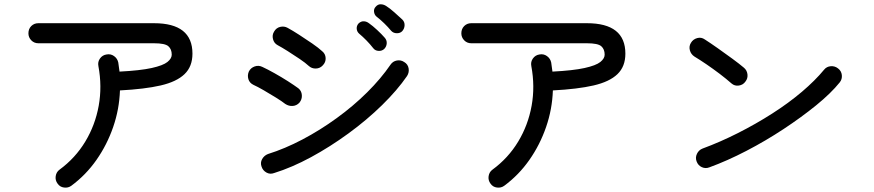

<svg xmlns="http://www.w3.org/2000/svg" viewBox="-20 -822 4040 887"><path d="M309.6 36.1Q294.9 46.9 275.9 44.4Q256.8 42 246.1 26.4Q234.4 10.7 237.3 -8.3Q240.2 -27.3 254.9 -38.1Q328.1 -91.8 374 -168Q419.9 -244.1 436 -333.5Q452.1 -422.9 434.6 -516.6Q430.7 -536.1 441.9 -551.8Q453.1 -567.4 471.7 -570.3Q491.2 -574.2 506.8 -563Q522.5 -551.8 526.4 -533.2L532.2 -491.2Q627.9 -496.1 680.7 -507.8Q733.4 -519.5 753.4 -535.6Q773.4 -551.8 773.4 -569.3Q773.4 -594.7 757.8 -608.4Q742.2 -622.1 691.4 -622.1H157.2Q137.7 -622.1 124.5 -635.7Q111.3 -649.4 111.3 -668Q111.3 -688.5 124.5 -701.7Q137.7 -714.8 157.2 -714.8H691.4Q869.1 -714.8 869.1 -574.2Q869.1 -514.6 832.5 -479.5Q795.9 -444.3 722.2 -427.2Q648.4 -410.2 534.2 -404.3Q531.2 -317.4 502.9 -235.4Q474.6 -153.3 425.8 -83.5Q377 -13.7 309.6 36.1Z M1246.1 -22.5Q1227.5 -15.6 1210.9 -24.9Q1194.3 -34.2 1188.5 -51.8Q1181.6 -70.3 1190.9 -86.9Q1200.2 -103.5 1217.8 -110.4Q1295.9 -134.8 1377.4 -177.7Q1459 -220.7 1535.6 -276.4Q1612.3 -332 1676.3 -395.5Q1740.2 -459 1784.2 -523.4Q1794.9 -539.1 1813.5 -542.5Q1832 -545.9 1847.7 -535.2Q1864.3 -525.4 1867.7 -506.3Q1871.1 -487.3 1860.4 -470.7Q1815.4 -405.3 1745.1 -336.4Q1674.8 -267.6 1589.8 -205.6Q1504.9 -143.6 1416.5 -95.7Q1328.1 -47.9 1246.1 -22.5ZM1297.9 -341.8Q1283.2 -353.5 1254.9 -371.1Q1226.6 -388.7 1197.8 -405.3Q1168.9 -421.9 1151.4 -429.7Q1132.8 -438.5 1127.4 -456.5Q1122.1 -474.6 1129.9 -492.2Q1138.7 -508.8 1156.7 -515.1Q1174.8 -521.5 1192.4 -512.7Q1215.8 -502 1248 -483.9Q1280.3 -465.8 1310.1 -446.8Q1339.8 -427.7 1358.4 -414.1Q1373 -402.3 1374.5 -382.8Q1376 -363.3 1363.3 -347.7Q1350.6 -334 1332.5 -332.5Q1314.5 -331.1 1297.9 -341.8ZM1406.2 -517.6Q1391.6 -531.2 1364.3 -549.8Q1336.9 -568.4 1309.1 -585.9Q1281.2 -603.5 1262.7 -613.3Q1246.1 -622.1 1241.2 -641.1Q1236.3 -660.2 1246.1 -675.8Q1255.9 -693.4 1274.4 -697.8Q1293 -702.1 1308.6 -693.4Q1332 -680.7 1362.3 -661.1Q1392.6 -641.6 1422.4 -621.1Q1452.1 -600.6 1468.8 -585Q1483.4 -573.2 1484.4 -553.7Q1485.4 -534.2 1470.7 -519.5Q1458 -505.9 1439 -505.4Q1419.9 -504.9 1406.2 -517.6ZM1837.9 -677.7Q1828.1 -668 1812.5 -668.5Q1796.9 -668.9 1787.1 -679.7Q1772.5 -697.3 1754.9 -714.4Q1737.3 -731.4 1719.7 -745.1Q1710 -752.9 1708 -767.1Q1706.1 -781.2 1715.8 -791Q1725.6 -802.7 1739.3 -802.2Q1752.9 -801.8 1764.6 -793.9Q1780.3 -784.2 1801.8 -765.1Q1823.2 -746.1 1838.9 -731.4Q1849.6 -720.7 1849.1 -705.1Q1848.6 -689.5 1837.9 -677.7ZM1754.9 -595.7Q1744.1 -585.9 1728.5 -586.9Q1712.9 -587.9 1704.1 -599.6Q1690.4 -617.2 1673.3 -634.8Q1656.2 -652.3 1638.7 -667Q1628.9 -675.8 1627.9 -689.5Q1627 -703.1 1636.7 -713.9Q1648.4 -724.6 1661.6 -723.6Q1674.8 -722.7 1685.5 -713.9Q1701.2 -703.1 1722.2 -683.6Q1743.2 -664.1 1756.8 -648.4Q1767.6 -636.7 1766.6 -621.6Q1765.6 -606.4 1754.9 -595.7Z M2309.6 36.1Q2294.9 46.9 2275.9 44.4Q2256.8 42 2246.1 26.4Q2234.4 10.7 2237.3 -8.3Q2240.2 -27.3 2254.9 -38.1Q2328.1 -91.8 2374 -168Q2419.9 -244.1 2436 -333.5Q2452.1 -422.9 2434.6 -516.6Q2430.7 -536.1 2441.9 -551.8Q2453.1 -567.4 2471.7 -570.3Q2491.2 -574.2 2506.8 -563Q2522.5 -551.8 2526.4 -533.2L2532.2 -491.2Q2627.9 -496.1 2680.7 -507.8Q2733.4 -519.5 2753.4 -535.6Q2773.4 -551.8 2773.4 -569.3Q2773.4 -594.7 2757.8 -608.4Q2742.2 -622.1 2691.4 -622.1H2157.2Q2137.7 -622.1 2124.5 -635.7Q2111.3 -649.4 2111.3 -668Q2111.3 -688.5 2124.5 -701.7Q2137.7 -714.8 2157.2 -714.8H2691.4Q2869.1 -714.8 2869.1 -574.2Q2869.1 -514.6 2832.5 -479.5Q2795.9 -444.3 2722.2 -427.2Q2648.4 -410.2 2534.2 -404.3Q2531.2 -317.4 2502.9 -235.4Q2474.6 -153.3 2425.8 -83.5Q2377 -13.7 2309.6 36.1Z M3256.8 -48.8Q3239.3 -42 3222.2 -49.8Q3205.1 -57.6 3198.2 -76.2Q3191.4 -93.8 3199.7 -111.3Q3208 -128.9 3225.6 -135.7Q3307.6 -166 3389.6 -207.5Q3471.7 -249 3547.4 -297.4Q3623 -345.7 3684.6 -397.9Q3746.1 -450.2 3787.1 -500Q3798.8 -514.6 3817.9 -516.1Q3836.9 -517.6 3851.6 -505.9Q3867.2 -494.1 3869.1 -475.1Q3871.1 -456.1 3859.4 -441.4Q3819.3 -391.6 3751 -335.9Q3682.6 -280.3 3599.6 -225.6Q3516.6 -170.9 3428.2 -125Q3339.8 -79.1 3256.8 -48.8ZM3359.4 -436.5Q3335 -458 3304.7 -481Q3274.4 -503.9 3243.7 -524.9Q3212.9 -545.9 3188.5 -560.5Q3171.9 -571.3 3167 -589.8Q3162.1 -608.4 3171.9 -624Q3181.6 -640.6 3200.7 -646Q3219.7 -651.4 3236.3 -639.6Q3260.7 -624 3295.4 -599.6Q3330.1 -575.2 3363.3 -550.8Q3396.5 -526.4 3416 -509.8Q3430.7 -498 3433.1 -479Q3435.5 -460 3423.8 -445.3Q3413.1 -429.7 3393.6 -426.8Q3374 -423.8 3359.4 -436.5Z"/></svg>

Font: KTXP_ComRound
Style: Medium
Weight: 500
Version: Version 1.01;May 16, 2022;FontCreator 13.0.0.2683 64-bit